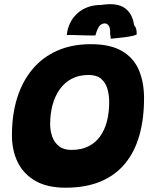

<svg xmlns="http://www.w3.org/2000/svg" viewBox="-20 -871 717 917"><path d="M293 25.5Q205.5 25.5 148.8 -7.2Q92 -40 64.5 -96.5Q37 -153 37 -225Q37 -324 62.2 -404Q87.5 -484 135.8 -541.2Q184 -598.5 254 -629.2Q324 -660 413.5 -660Q507.5 -660 563.2 -627Q619 -594 643.5 -535.8Q668 -477.5 668 -402Q668 -304 645.8 -225Q623.5 -146 577.5 -90Q531.5 -34 460.5 -4.2Q389.5 25.5 293 25.5ZM321 -155Q367.5 -155 401.5 -171.8Q435.5 -188.5 457.8 -219.2Q480 -250 490.8 -292Q501.5 -334 501.5 -384.5Q501.5 -416.5 493.2 -445.8Q485 -475 463.8 -494Q442.5 -513 403 -513Q357.5 -513 323 -495Q288.5 -477 265.5 -444.8Q242.5 -412.5 231 -369.8Q219.5 -327 219.5 -277.5Q219.5 -247.5 229.2 -219.2Q239 -191 261.5 -173Q284 -155 321 -155ZM299 -703.5Q305.5 -767.5 350 -807.5Q394.5 -847.5 464.5 -847.5Q538 -859 575.2 -833Q612.5 -807 620.5 -751Q628 -742.5 630.8 -731.2Q633.5 -720 632.5 -705.5Q619 -700 596 -696.2Q573 -692.5 549.2 -690.2Q525.5 -688 509 -686Q508.5 -692.5 508 -698Q507.5 -703.5 506 -708.5Q507 -734.5 501 -745.2Q495 -756 486 -758.5Q473.5 -761.5 460.2 -752Q447 -742.5 435.5 -701.5Q388.5 -701.5 352.8 -703Q317 -704.5 299 -703.5Z"/></svg>

Font: Grandstander Thin ExtraBold
Style: Italic
Weight: 800
Italic angle: -15°
Version: Version 1.200